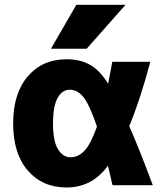

<svg xmlns="http://www.w3.org/2000/svg" viewBox="-20 -788 704 819"><path d="M393.6 -248Q361.3 -342.8 335.9 -374Q310.5 -405.3 277.8 -405.3Q245.1 -405.3 225.6 -370.1Q206.1 -335 206.1 -260.7Q206.1 -186.5 227.1 -151.9Q248 -117.2 281.2 -117.2Q314.5 -117.2 340.8 -145.5Q367.2 -173.8 393.6 -248ZM531.2 -250Q572.3 -157.2 631.8 2H460Q455.1 -19.5 440.4 -81.1Q373 11.7 263.7 11.7Q161.1 11.7 98.6 -60.5Q36.1 -132.8 36.1 -261.2Q36.1 -389.6 98.6 -462.4Q161.1 -535.2 263.7 -535.2Q323.2 -535.2 364.7 -511.2Q406.2 -487.3 441.4 -430.7Q447.3 -459 459 -524.4H621.1Q579.1 -365.2 531.2 -250ZM305.7 -767.6H515.6L349.6 -580.1H197.3Z"/></svg>

Font: Gen Shin Gothic Heavy
Style: Bold
Weight: 900
Designer: [Source Han Sans]
Ryoko NISHIZUKA  (kana & ideographs); Paul D. Hunt (Latin, Greek & Cyrillic); Wenlong ZHANG  (bopomofo
Version: Version 1.002.20150607